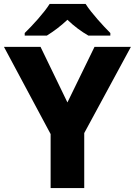

<svg xmlns="http://www.w3.org/2000/svg" viewBox="-20 -1002 682 971"><path d="M413 -982H231C202 -936 143 -872 105 -835V-822H217C252 -844 286 -869 321 -902C355 -869 392 -842 427 -822H538V-835C503 -870 442 -936 413 -982ZM321 -484 185 -765H0L236 -324V-51H406V-329L642 -765H458Z"/></svg>

Font: Noto Sans Tamil UI ExtraBold
Style: Regular
Weight: 800
Designer: Jelle Bosma - Monotype Design Team
Foundry: Monotype Imaging Inc.
Version: Version 2.004